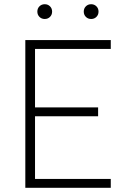

<svg xmlns="http://www.w3.org/2000/svg" viewBox="-20 -890 600 910"><path d="M100 -700H505V-658H146V-381H445V-339H146V-42H505V0H100ZM192 -800Q177 -800 167 -810Q157 -820 157 -835Q157 -850 167 -860Q177 -870 192 -870Q207 -870 217 -860Q227 -850 227 -835Q227 -820 217 -810Q207 -800 192 -800ZM412 -800Q397 -800 387 -810Q377 -820 377 -835Q377 -850 387 -860Q397 -870 412 -870Q427 -870 437 -860Q447 -850 447 -835Q447 -820 437 -810Q427 -800 412 -800Z"/></svg>

Font: Retni Sans Light
Style: Regular
Weight: 300
Designer: Vitaly Kuzmin
Foundry: ParaType Ltd.
Version: Version 1.00;March 2, 2019;FontCreator 11.5.0.2425 64-bit; t